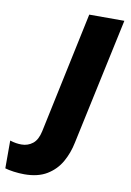

<svg xmlns="http://www.w3.org/2000/svg" viewBox="-216 -604 615 899"><g transform="rotate(10 91.0 -154.5)"><path d="M-36 240Q-61 240 -86.5 236.5Q-112 233 -128 228V96Q-112 101 -99 103Q-86 105 -73 105Q-43 105 -20 87Q3 69 12 27L134 -549H301L172 53Q162 103 138 145.5Q114 188 71.5 214Q29 240 -36 240Z"/></g></svg>

Font: Noto Sans ExtraBold
Style: Italic
Weight: 800
Italic angle: -12°
Designer: Monotype Design Team
Foundry: Monotype Imaging Inc.
Version: Version 2.013; ttfautohint (v1.8.4.7-5d5b)